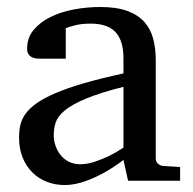

<svg xmlns="http://www.w3.org/2000/svg" viewBox="-20 -514 549 546"><path d="M331.1 -267.1Q263.7 -250 224.1 -233.4Q184.6 -216.8 164.3 -200Q144 -183.1 138.4 -165.8Q132.8 -148.4 132.8 -129.9Q132.8 -114.3 137.9 -99.4Q143.1 -84.5 152.6 -72.8Q162.1 -61 176 -54Q189.9 -46.9 208 -46.9Q228 -46.9 249.8 -54.2Q271.5 -61.5 289.6 -70.3Q310.5 -80.6 331.1 -94.2ZM344.2 0 331.1 -59.1Q304.7 -39.1 276.9 -23.4Q264.6 -16.6 251 -10.3Q237.3 -3.9 222.9 1.2Q208.5 6.3 193.6 9.3Q178.7 12.2 164.1 12.2Q136.7 12.2 113 2.9Q89.4 -6.3 71.8 -23.9Q54.2 -41.5 44.2 -66.4Q34.2 -91.3 34.2 -123Q34.2 -141.6 37.8 -158.2Q41.5 -174.8 52.7 -190.4Q64 -206.1 84.2 -220.5Q104.5 -234.9 137.5 -249Q170.4 -263.2 218 -277.1Q265.6 -291 331.1 -305.2V-348.1Q331.1 -398.4 308.6 -422.6Q286.1 -446.8 237.8 -446.8Q211.4 -446.8 192.9 -441.9Q174.3 -437 167 -434.1V-347.2H94.2Q87.4 -347.2 80.8 -348.1Q74.2 -349.1 68.8 -352.3Q63.5 -355.5 60.3 -361.1Q57.1 -366.7 57.1 -376Q57.1 -406.7 75.7 -429Q94.2 -451.2 124 -465.8Q153.8 -480.5 190.9 -487.3Q228 -494.1 265.1 -494.1Q311.5 -494.1 342 -482.9Q372.6 -471.7 390.4 -451.7Q408.2 -431.6 415.5 -404.3Q422.9 -377 422.9 -344.2V-64Q422.9 -54.7 429 -48.8Q435.1 -43 443.8 -42L492.2 -39.1V0Z"/></svg>

Font: Charis SIL Eur
Style: Regular
Weight: 400
Foundry: SIL International
Version: Version 5.000